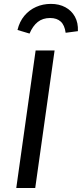

<svg xmlns="http://www.w3.org/2000/svg" viewBox="-20 -942 411 962"><path d="M158.5 -689.1H253.5L156.5 0H61.5ZM128 -773.8 67.6 -791.8Q77.7 -833.9 102.2 -863.1Q126.7 -892.2 160.8 -907.3Q194.9 -922.5 235.1 -922.5Q276.3 -922.5 307.3 -905.8Q338.3 -889.2 355.3 -858.6Q372.3 -828 370.3 -785.9L308.9 -777.8Q303.9 -815.8 284.4 -833.8Q265 -851.8 231 -851.8Q194 -851.8 169 -831.8Q144 -811.8 128 -773.8Z"/></svg>

Font: Fira Sans Variable
Style: Italic
Weight: 397
Italic angle: -8°
Designer: Carrois Corporate & Edenspiekermann AG
Foundry: Carrois Corporate GbR & Edenspiekermann AG
Version: Version 4.202